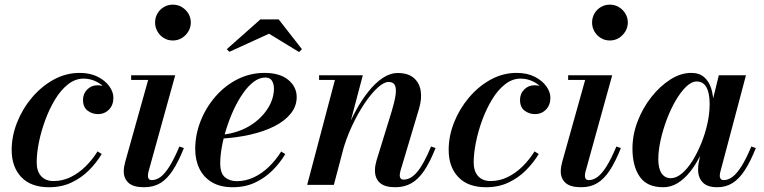

<svg xmlns="http://www.w3.org/2000/svg" viewBox="-20 -776 3208 806"><path d="M186 10Q109.5 10 69.2 -32.8Q29 -75.5 29 -146.5Q29 -205 51.8 -262.2Q74.5 -319.5 114.5 -366.8Q154.5 -414 205.8 -442Q257 -470 314.5 -470Q358 -470 389.8 -454Q421.5 -438 438.8 -414Q456 -390 456 -366Q456 -335 437.5 -316Q419 -297 391 -297Q367 -297 347.8 -311.5Q328.5 -326 328.5 -356.5Q328.5 -383 346.2 -400.5Q364 -418 388.5 -418Q405 -418 420.2 -412.8Q435.5 -407.5 445.2 -396.2Q455 -385 455 -366H437Q437 -385.5 422 -404Q407 -422.5 382.8 -434.2Q358.5 -446 330.5 -446Q296 -446 265.5 -422Q235 -398 211 -358.2Q187 -318.5 169.8 -271.5Q152.5 -224.5 143.2 -178Q134 -131.5 134 -94.5Q134 -57 152.8 -36.5Q171.5 -16 204.5 -16Q243 -16 277 -32.8Q311 -49.5 339.5 -77.8Q368 -106 389.5 -140.5L407 -129.5Q385.5 -93.5 353.8 -61.5Q322 -29.5 280.2 -9.8Q238.5 10 186 10Z M585 10Q540 10 519.8 -8.2Q499.5 -26.5 499.5 -56.5Q499.5 -67.5 501.5 -77.8Q503.5 -88 505.5 -96L602 -440.5H530.5V-460H715.5L603 -54Q602 -50 601.5 -45.8Q601 -41.5 601 -37.5Q601 -30 604.5 -25Q608 -20 617.5 -20Q636 -20 654 -33.2Q672 -46.5 691.5 -77.5Q711 -108.5 733 -161L752 -154.5Q729 -97 705.2 -60.8Q681.5 -24.5 652.8 -7.2Q624 10 585 10ZM705.5 -606Q684.5 -606 667.5 -616.5Q650.5 -627 640.8 -644.2Q631 -661.5 631 -681.5Q631 -702 640.8 -719Q650.5 -736 667.5 -746.2Q684.5 -756.5 705.5 -756.5Q726.5 -756.5 743.5 -746.2Q760.5 -736 770.8 -719Q781 -702 781 -681.5Q781 -661.5 770.8 -644.2Q760.5 -627 743.5 -616.5Q726.5 -606 705.5 -606Z M956.5 10Q905 10 870 -10.8Q835 -31.5 817.2 -67.8Q799.5 -104 799.5 -150Q799.5 -210 821.8 -267Q844 -324 883.8 -370Q923.5 -416 976.5 -443Q1029.5 -470 1090.5 -470Q1154.5 -470 1190 -440.8Q1225.5 -411.5 1225.5 -368.5Q1225.5 -330.5 1200.8 -299.5Q1176 -268.5 1132.2 -246.2Q1088.5 -224 1030.5 -210.8Q972.5 -197.5 906.5 -194V-210Q945 -213 979 -224.8Q1013 -236.5 1040.5 -255.5Q1068 -274.5 1088.2 -298.8Q1108.5 -323 1119.2 -350Q1130 -377 1130 -404.5Q1130 -423 1121.8 -436.8Q1113.5 -450.5 1093.5 -450.5Q1069 -450.5 1045.5 -433Q1022 -415.5 1000.8 -385.2Q979.5 -355 962 -317.5Q944.5 -280 931.5 -239.5Q918.5 -199 911.5 -160.5Q904.5 -122 904.5 -90.5Q904.5 -48.5 924.2 -32Q944 -15.5 974.5 -15.5Q1010.5 -15.5 1044.2 -31Q1078 -46.5 1107.5 -74.5Q1137 -102.5 1160.5 -140L1177.5 -129Q1156 -93 1124.5 -61.2Q1093 -29.5 1051.2 -9.8Q1009.5 10 956.5 10ZM943 -558.5 932 -569.5 1073 -694.5H1150L1247.5 -569.5L1235.5 -557.5L1109.5 -634.5Z M1639 10Q1596 10 1575 -8.2Q1554 -26.5 1554 -61Q1554 -72 1556.2 -83.8Q1558.5 -95.5 1561 -103.5L1625 -311Q1636.5 -349.5 1640.5 -376.8Q1644.5 -404 1637.8 -418Q1631 -432 1611 -432Q1592 -432 1565.2 -407.8Q1538.5 -383.5 1510.2 -341.5Q1482 -299.5 1457 -245.8Q1432 -192 1416 -133H1402.5Q1414 -175.5 1432.2 -222.2Q1450.5 -269 1474.5 -312.8Q1498.5 -356.5 1526.8 -392Q1555 -427.5 1586.2 -448.5Q1617.5 -469.5 1650 -469.5Q1692.5 -469.5 1716.5 -449.2Q1740.5 -429 1746 -395Q1751.5 -361 1739 -319.5L1661 -58.5Q1660 -54.5 1659 -49.2Q1658 -44 1658 -40Q1658 -32 1661.8 -27Q1665.5 -22 1674.5 -22Q1704.5 -22 1732 -55Q1759.5 -88 1789.5 -161L1808.5 -154.5Q1785 -95.5 1760.5 -59.2Q1736 -23 1706.5 -6.5Q1677 10 1639 10ZM1269.5 0 1386 -440.5H1319.5V-460H1503L1381.5 0Z M2020.5 10Q1944 10 1903.8 -32.8Q1863.5 -75.5 1863.5 -146.5Q1863.5 -205 1886.2 -262.2Q1909 -319.5 1949 -366.8Q1989 -414 2040.2 -442Q2091.5 -470 2149 -470Q2192.5 -470 2224.2 -454Q2256 -438 2273.2 -414Q2290.5 -390 2290.5 -366Q2290.5 -335 2272 -316Q2253.5 -297 2225.5 -297Q2201.5 -297 2182.2 -311.5Q2163 -326 2163 -356.5Q2163 -383 2180.8 -400.5Q2198.5 -418 2223 -418Q2239.5 -418 2254.8 -412.8Q2270 -407.5 2279.8 -396.2Q2289.5 -385 2289.5 -366H2271.5Q2271.5 -385.5 2256.5 -404Q2241.5 -422.5 2217.2 -434.2Q2193 -446 2165 -446Q2130.5 -446 2100 -422Q2069.5 -398 2045.5 -358.2Q2021.5 -318.5 2004.2 -271.5Q1987 -224.5 1977.8 -178Q1968.5 -131.5 1968.5 -94.5Q1968.5 -57 1987.2 -36.5Q2006 -16 2039 -16Q2077.5 -16 2111.5 -32.8Q2145.5 -49.5 2174 -77.8Q2202.5 -106 2224 -140.5L2241.5 -129.5Q2220 -93.5 2188.2 -61.5Q2156.5 -29.5 2114.8 -9.8Q2073 10 2020.5 10Z M2419.5 10Q2374.5 10 2354.2 -8.2Q2334 -26.5 2334 -56.5Q2334 -67.5 2336 -77.8Q2338 -88 2340 -96L2436.5 -440.5H2365V-460H2550L2437.5 -54Q2436.5 -50 2436 -45.8Q2435.5 -41.5 2435.5 -37.5Q2435.5 -30 2439 -25Q2442.5 -20 2452 -20Q2470.5 -20 2488.5 -33.2Q2506.5 -46.5 2526 -77.5Q2545.5 -108.5 2567.5 -161L2586.5 -154.5Q2563.5 -97 2539.8 -60.8Q2516 -24.5 2487.2 -7.2Q2458.5 10 2419.5 10ZM2540 -606Q2519 -606 2502 -616.5Q2485 -627 2475.2 -644.2Q2465.5 -661.5 2465.5 -681.5Q2465.5 -702 2475.2 -719Q2485 -736 2502 -746.2Q2519 -756.5 2540 -756.5Q2561 -756.5 2578 -746.2Q2595 -736 2605.2 -719Q2615.5 -702 2615.5 -681.5Q2615.5 -661.5 2605.2 -644.2Q2595 -627 2578 -616.5Q2561 -606 2540 -606Z M2764 10Q2696.5 10 2665.8 -34Q2635 -78 2635 -152.5Q2635 -210 2656.5 -266.2Q2678 -322.5 2714.2 -368.5Q2750.5 -414.5 2794 -442.2Q2837.5 -470 2881.5 -470Q2915 -470 2935.5 -452.5Q2956 -435 2965.5 -404.8Q2975 -374.5 2975 -337Q2975 -308 2968.2 -271.2Q2961.5 -234.5 2948.8 -195.5Q2936 -156.5 2917.8 -119.8Q2899.5 -83 2876 -53.8Q2852.5 -24.5 2824.5 -7.2Q2796.5 10 2764 10ZM2796 -28Q2819 -28 2842.5 -47.8Q2866 -67.5 2886.8 -100.8Q2907.5 -134 2924 -174.8Q2940.5 -215.5 2949.8 -257.8Q2959 -300 2959 -338Q2959 -367.5 2953.5 -389Q2948 -410.5 2936 -422.2Q2924 -434 2905 -434Q2883 -434 2860.2 -412Q2837.5 -390 2816.5 -354Q2795.5 -318 2779.2 -274.8Q2763 -231.5 2753.2 -187.8Q2743.5 -144 2743.5 -107Q2743.5 -69 2757.2 -48.5Q2771 -28 2796 -28ZM2991 10Q2949.5 10 2930 -10.2Q2910.5 -30.5 2910.5 -64.5Q2910.5 -73.5 2911.2 -80.5Q2912 -87.5 2913 -92.5L2928 -171L2953.5 -249.5L2967.5 -337.5L2997.5 -460H3111.5L3003.5 -53Q3001.5 -45 3001.5 -37.5Q3001.5 -30 3005.5 -25Q3009.5 -20 3019 -20Q3036.5 -20 3054.8 -33.5Q3073 -47 3092.5 -77.8Q3112 -108.5 3134 -161L3153 -154.5Q3130 -97 3106.2 -60.8Q3082.5 -24.5 3054.5 -7.2Q3026.5 10 2991 10Z"/></svg>

Font: Bodoni Moda 11pt SemiBold
Style: Italic
Weight: 600
Italic angle: -13°
Designer: Owen Earl
Foundry: indestructible type
Version: Version 2.004